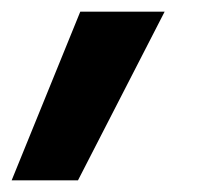

<svg xmlns="http://www.w3.org/2000/svg" viewBox="-82 -176 344 330"><path d="M-62 134H52L201 -156H56Z"/></svg>

Font: Fixel Text 20240404
Style: Bold Italic
Weight: 700
Width: 4
Italic angle: -10°
Designer: AlfaBravo + MacPaw
Foundry: Kyrylo Tkachov, Marchela Mozhyna, Serhii Makarenko, Maria Weinstein, Zakhar Kryvoshyya
Version: Version 1.211;Glyphs 3.2 (3225)